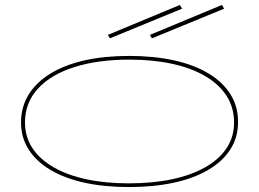

<svg xmlns="http://www.w3.org/2000/svg" viewBox="-20 -741 1047 776"><path d="M501 -515Q602 -515 683.5 -497Q765 -479 823 -444Q881 -409 912 -359Q943 -309 942 -246Q942 -185 910.5 -136.5Q879 -88 821 -54Q763 -20 682 -2.5Q601 15 501 15Q402 15 322 -2.5Q242 -20 184.5 -54Q127 -88 96 -136.5Q65 -185 65 -246Q65 -309 96 -359Q127 -409 184.5 -444Q242 -479 322 -497Q402 -515 501 -515ZM503 -500Q376 -500 281 -470Q186 -440 133.5 -383Q81 -326 81 -246Q81 -188 111 -142.5Q141 -97 196.5 -65Q252 -33 329 -16.5Q406 0 501 0Q597 0 675 -16.5Q753 -33 809.5 -65Q866 -97 896 -142.5Q926 -188 926 -246Q926 -306 896 -353Q866 -400 810 -433Q754 -466 676.5 -483Q599 -500 503 -500ZM594 -586 586 -600 877 -721 886 -706ZM424 -586 416 -600 707 -721 716 -706Z"/></svg>

Font: Kalnia Expanded Thin
Style: Regular
Weight: 250
Width: 7
Designer: Frida Medrano
Foundry: Frida Medrano
Version: Version 1.105